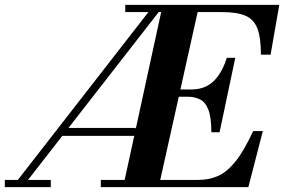

<svg xmlns="http://www.w3.org/2000/svg" viewBox="-122 -774 1175 794"><path d="M-56 -20 505 -741 542 -734 -14 -20ZM-102 0V-30H88V0ZM130 -212V-245H439V-212ZM295 0V-30H698Q743 -30 780 -46.5Q817 -63 852 -106.5Q887 -150 925 -232H965L905 0ZM387 0 551 -754H702L534 0ZM752 -227Q752 -288 740 -319.5Q728 -351 706 -362.5Q684 -374 654 -374H567V-404H670Q704 -404 731 -417Q758 -430 779.5 -459Q801 -488 816 -535H851L786 -227ZM957 -548Q957 -618 942.5 -656Q928 -694 893 -709Q858 -724 796 -724H396V-754H1033L997 -548Z"/></svg>

Font: Libre Bodoni
Style: Bold Italic
Weight: 700
Italic angle: -13°
Version: Version 2.005;gftools[0.9.23]